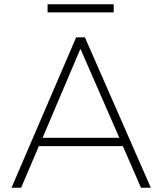

<svg xmlns="http://www.w3.org/2000/svg" viewBox="-20 -880 761 900"><path d="M34 0 337 -705H378L687 0H641L552 -204L575 -195H138L166 -204L79 0ZM356 -649 177 -228 155 -234H558L542 -228L358 -649ZM203 -822V-860H513V-822Z"/></svg>

Font: Mulish ExtraLight
Style: Regular
Weight: 200
Designer: Vernon Adams
Foundry: Vernon Adams
Version: Version 3.603